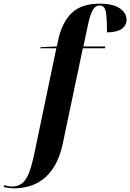

<svg xmlns="http://www.w3.org/2000/svg" viewBox="-162 -790 712 1050"><path d="M-83 240Q-98 240 -115.5 237.5Q-133 235 -142 232L-139 223Q-132 225 -119.5 227.5Q-107 230 -96 230Q-65 230 -43 214Q-21 198 -5 159Q11 120 26 49L146 -526H59L60 -532L149 -536L158 -579Q180 -673 233 -721.5Q286 -770 383 -770Q455 -770 492.5 -745Q530 -720 530 -682Q530 -650 502.5 -631.5Q475 -613 423 -613Q423 -687 417 -723.5Q411 -760 384 -760Q358 -760 343.5 -732Q329 -704 316 -640L294 -536H414L412 -526H291L182 -8Q166 68 137 116.5Q108 165 71 192Q34 219 -6 229.5Q-46 240 -83 240Z"/></svg>

Font: Noto Serif Display SemiCondensed
Style: Bold Italic
Weight: 700
Width: 4
Italic angle: -12°
Designer: Monotype Design Team
Foundry: Monotype Imaging Inc.
Version: Version 2.009